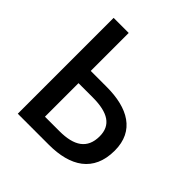

<svg xmlns="http://www.w3.org/2000/svg" viewBox="-192 -891 1044 1044"><g transform="rotate(45 330.0 -368.5)"><path d="M97 0H336C500 0 612 -67 612 -231C612 -383 498 -445 336 -445H213V-737H97ZM213 -93V-351H322C440 -351 499 -313 499 -228C499 -133 437 -93 324 -93Z"/></g></svg>

Font: Noto Sans JP Medium
Style: Regular
Weight: 500
Designer: Ryoko NISHIZUKA 西塚涼子 (kana, bopomofo & ideographs); Paul D. Hunt (Latin, Greek & Cyrillic); Sandoll Communications 산돌커뮤니
Foundry: Adobe
Version: Version 2.004;hotconv 1.0.118;makeotfexe 2.5.65603